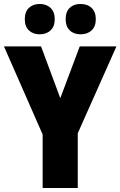

<svg xmlns="http://www.w3.org/2000/svg" viewBox="-20 -948 607 968"><path d="M284 -453 382 -714H567L372 -276V0H195V-270L0 -714H187ZM105 -851Q105 -889 126 -908.5Q147 -928 180 -928Q214 -928 235 -908Q256 -888 256 -851Q256 -815 235 -795Q214 -775 180 -775Q147 -775 126 -794.5Q105 -814 105 -851ZM311 -851Q311 -889 331.5 -908.5Q352 -928 386 -928Q421 -928 442 -908Q463 -888 463 -851Q463 -815 442 -795Q421 -775 386 -775Q352 -775 331.5 -795Q311 -815 311 -851Z"/></svg>

Font: Noto Sans Tamil Condensed Black
Style: Regular
Weight: 900
Width: 3
Designer: Jelle Bosma - Monotype Design Team
Foundry: Monotype Imaging Inc.
Version: Version 2.004; ttfautohint (v1.8.4.7-5d5b)